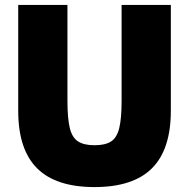

<svg xmlns="http://www.w3.org/2000/svg" viewBox="-20 -750 768 780"><path d="M364 10Q207 10 130.5 -66.5Q54 -143 54 -300V-730H254V-340Q254 -269 263.5 -230Q273 -191 297 -175.5Q321 -160 364 -160Q408 -160 431.5 -175.5Q455 -191 464.5 -230Q474 -269 474 -340V-730H674V-300Q674 -143 597.5 -66.5Q521 10 364 10Z"/></svg>

Font: M PLUS 2 Thin Black
Style: Regular
Weight: 900
Version: Version 1.001